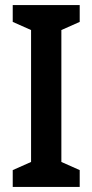

<svg xmlns="http://www.w3.org/2000/svg" viewBox="-20 -734 363 754"><path d="M293 0V-66L221 -98V-616L293 -648V-714H30V-648L102 -616V-98L30 -66V0Z"/></svg>

Font: Noto Sans Telugu Condensed SemiBold
Style: Regular
Weight: 600
Width: 3
Designer: Jelle Bosma - Monotype Design Team
Foundry: Monotype Imaging Inc.
Version: Version 2.005